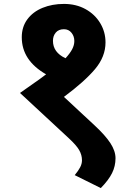

<svg xmlns="http://www.w3.org/2000/svg" viewBox="-20 -730 671 979"><path d="M569 77Q569 117 551.5 152.5Q534 188 494 229L361 163Q380 140 389 122.5Q398 105 398 87Q398 60 383.5 35Q369 10 331 -25L82 -256L116 -280Q198 -337 215 -351Q91 -422 91 -540Q91 -593 119.5 -631.5Q148 -670 197 -690Q246 -710 306 -710Q368 -710 416 -683.5Q464 -657 491 -612Q518 -567 518 -514Q518 -441 464.5 -377.5Q411 -314 306 -236L462 -91Q517 -40 543 0Q569 40 569 77ZM250 -522Q250 -463 314 -433Q337 -458 348 -479Q359 -500 359 -521Q359 -545 344.5 -563Q330 -581 306 -581Q279 -581 264.5 -564Q250 -547 250 -522Z"/></svg>

Font: Martel Sans Black
Style: Regular
Weight: 900
Designer: Dan Reynolds and Mathieu Réguer
Foundry: Dan Reynolds and Mathieu Réguer
Version: Version 1.002; ttfautohint (v1.1) -l 5 -r 5 -G 72 -x 0 -D la